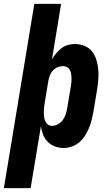

<svg xmlns="http://www.w3.org/2000/svg" viewBox="-56 -755 576 990"><path d="M-36 215 121 -735H259L212 -449Q221 -465 233.5 -480Q246 -495 261 -506.5Q276 -518 294.5 -523Q313 -528 330 -528Q356 -528 379.5 -518.5Q403 -509 418 -490.5Q433 -472 440.5 -448Q448 -424 450.5 -399Q453 -374 451 -348Q449 -322 445 -295L425 -175Q421 -155 416 -134.5Q411 -114 402.5 -94Q394 -74 382 -55Q370 -36 353 -21.5Q336 -7 314.5 0.5Q293 8 272 8Q249 8 227.5 0Q206 -8 190.5 -23.5Q175 -39 166.5 -60Q158 -81 155 -104L102 215ZM212 -106Q227 -106 242 -114Q257 -122 267 -135Q277 -148 282 -163.5Q287 -179 290 -194L310 -314Q312 -325 312.5 -335.5Q313 -346 312.5 -356.5Q312 -367 310 -377Q308 -387 303.5 -395.5Q299 -404 289.5 -409Q280 -414 269 -414Q256 -414 242.5 -409Q229 -404 218.5 -393.5Q208 -383 202.5 -369.5Q197 -356 194 -342L174 -222Q172 -210 171 -198.5Q170 -187 170 -175Q170 -163 171.5 -151.5Q173 -140 177.5 -130Q182 -120 191 -113Q200 -106 212 -106Z"/></svg>

Font: Iosevka Heavy
Style: Italic
Weight: 900
Italic angle: -9°
Monospace: yes
Designer: Belleve Invis
Foundry: Belleve Invis
Version: Version 32.5.0; ttfautohint (v1.8.4)